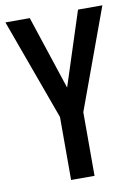

<svg xmlns="http://www.w3.org/2000/svg" viewBox="-82 -768 586 823"><g transform="rotate(-10 211.0 -357.0)"><path d="M212 -393 106 -714H0L160 -274V0H262V-277L422 -714H316Z"/></g></svg>

Font: Noto Sans Bengali ExtraCondensed Medium
Style: Regular
Weight: 500
Width: 2
Designer: Joana Ranito - Universal Thirst; Jelle Bosma - Monotype Design Team
Foundry: Universal Thirst ehf.
Version: Version 3.000